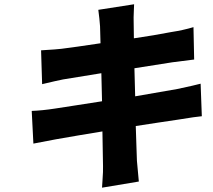

<svg xmlns="http://www.w3.org/2000/svg" viewBox="-20 -809 996 897"><path d="M917.3 -418 922.9 -266Q898.4 -264.2 811.4 -250Q788 -246.8 718.8 -236.2Q649.5 -225.5 614.3 -220.2Q615.4 -186.8 617.2 -130.9Q619 -74.9 619.7 -57.9Q626.8 23.8 628.6 39.1L456.7 67.8Q457 59.3 458.8 34.6Q460.6 9.9 461.1 -5Q461.6 -19.9 461.3 -33Q460.2 -123.2 458.5 -195Q346.9 -176.8 240.1 -158Q157.3 -142.8 136 -138.1L128.2 -290.8Q177.2 -292.6 236.9 -301.8Q254.6 -304.7 330.3 -316.2Q405.9 -327.8 456.7 -335.9L453.5 -467Q293.3 -441.4 274.5 -437.9Q246.8 -432.5 176.8 -415.8L171.9 -573.9Q248.6 -578.5 267 -581Q327.4 -588.4 449.6 -606.9L447.4 -686.1Q445 -720.5 439.3 -763.1L606.5 -789.1Q606.5 -783 605.1 -753.4Q603.7 -723.7 604.4 -709.9Q604 -699.2 605.5 -630Q700.6 -643.8 779.1 -659.1Q835.2 -667.6 883.9 -682.2L887.1 -530.9Q883.5 -530.5 785.9 -518.1L608 -490.1L611.5 -359Q784.8 -388.5 807.9 -393.1Q892.8 -411.2 917.3 -418Z"/></svg>

Font: Karasuma Gothic
Style: Italic
Weight: 900
Italic angle: -9.39999°
Designer: Rasmus Andersson / Ryoko Nishizuka
Foundry: Genbu
Version: Version 1.00